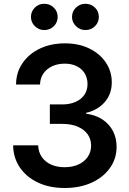

<svg xmlns="http://www.w3.org/2000/svg" viewBox="-20 -962 668 993"><path d="M314.9 10.3Q235.4 10.3 175.8 -18.1Q116.2 -46.4 82.5 -96.2Q48.8 -146 47.9 -210.4H177.2Q178.7 -175.3 196.3 -149.9Q213.9 -124.5 244.4 -110.8Q274.9 -97.2 314 -97.2Q354.5 -97.2 385.3 -111.1Q416 -125 433.6 -150.4Q451.2 -175.8 451.2 -209Q451.2 -242.7 433.1 -267.8Q415 -293 381.6 -307.1Q348.1 -321.3 301.8 -321.3H237.8V-421.9H301.8Q340.8 -421.9 370.4 -434.8Q399.9 -447.8 416.3 -471.4Q432.6 -495.1 432.6 -526.9Q432.6 -559.1 418 -582.8Q403.3 -606.4 377 -619.6Q350.6 -632.8 314.9 -632.8Q279.3 -632.8 250.7 -619.9Q222.2 -606.9 205.1 -582.8Q188 -558.6 187 -524.9H63Q63.5 -587.4 96.4 -635.5Q129.4 -683.6 186.3 -710.7Q243.2 -737.8 315.9 -737.8Q387.7 -737.8 442.4 -710.9Q497.1 -684.1 527.6 -638.4Q558.1 -592.8 558.1 -536.1Q558.1 -475.6 521.5 -433.8Q484.9 -392.1 425.3 -378.4V-374Q475.6 -367.2 510.7 -343.5Q545.9 -319.8 564.5 -283.7Q583 -247.6 583 -203.1Q583 -141.1 548.3 -92.8Q513.7 -44.4 453.4 -17.1Q393.1 10.3 314.9 10.3ZM421.9 -806.6Q393.1 -806.6 372.8 -826.7Q352.5 -846.7 352.5 -874.5Q352.5 -902.8 372.8 -922.6Q393.1 -942.4 421.9 -942.4Q451.2 -942.4 471.2 -922.6Q491.2 -902.8 491.2 -874.5Q491.2 -846.2 471.2 -826.4Q451.2 -806.6 421.9 -806.6ZM209 -806.6Q180.2 -806.6 160.2 -826.7Q140.1 -846.7 140.1 -874.5Q140.1 -902.8 160.2 -922.6Q180.2 -942.4 209 -942.4Q238.3 -942.4 258.3 -922.6Q278.3 -902.8 278.3 -874.5Q278.3 -846.2 258.3 -826.4Q238.3 -806.6 209 -806.6Z"/></svg>

Font: Inter 20pt SemiBold
Style: Regular
Weight: 600
Version: Version 4.001;git-66647c0bb